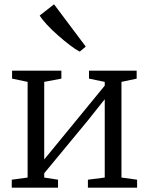

<svg xmlns="http://www.w3.org/2000/svg" viewBox="-20 -870 690 890"><path d="M34.5 0V-37L108 -47V-490.5L36 -505.5V-542.5H264.5V-505.5L185 -490.5V-131L259 -221L465.5 -473V-490.5L392.5 -505.5V-542.5H613.5V-505.5L543 -490.5V-47L615.5 -37V0H387.5V-37L465.5 -47V-410L385.5 -309.5L185 -67V-47L249 -37V0ZM349 -631Q330.5 -640.5 303.5 -661Q276.5 -681.5 248 -706.8Q219.5 -732 197 -756.2Q174.5 -780.5 164 -798L230.5 -850L377.5 -654L350 -631Z"/></svg>

Font: Merriweather 48pt Light
Style: Regular
Weight: 300
Version: Version 2.100